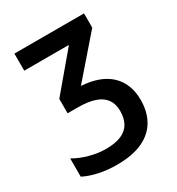

<svg xmlns="http://www.w3.org/2000/svg" viewBox="-174 -823 866 941"><g transform="rotate(-30 259.5 -352.0)"><path d="M443.4 -713.9V-633.3L252.4 -413.6Q360.4 -406.7 416.3 -353Q472.2 -299.3 472.2 -207Q472.2 -141.6 444.3 -92.8Q416.5 -43.9 359.1 -17.1Q301.8 9.8 213.4 9.8Q161.6 9.8 114.3 0Q66.9 -9.8 29.3 -28.8V-132.3Q66.9 -109.9 114.7 -97.2Q162.6 -84.5 205.1 -84.5Q259.3 -84.5 293 -99.4Q326.7 -114.3 342.3 -142.6Q357.9 -170.9 357.9 -211.4Q357.9 -251 339.4 -277.3Q320.8 -303.7 283 -316.9Q245.1 -330.1 186 -330.1H128.9V-411.6L302.2 -617.2H49.3V-713.9Z"/></g></svg>

Font: Open Sans SemiCondensed SemiBold
Style: Regular
Weight: 600
Width: 4
Designer: Monotype Design Team
Foundry: Monotype Imaging Inc.
Version: Version 3.000